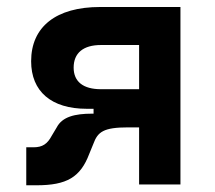

<svg xmlns="http://www.w3.org/2000/svg" viewBox="-20 -538 626 560"><path d="M232.9 -220.7H252.9V-206.5H249C197.8 -206.5 161.6 -197.3 145.5 -166.5L130.9 -142.1C118.2 -118.2 104 -108.4 77.6 -108.4H56.6V2.4H86.4C174.8 2.4 214.4 -21 240.2 -88.9L252.4 -118.7C265.1 -153.3 281.7 -166.5 354 -166.5H385.7V0H506.3V-517.6H272C143.6 -517.6 70.8 -460 70.8 -359.4C70.8 -271.5 129.4 -220.7 232.9 -220.7ZM385.7 -277.8H274.4C222.7 -277.8 194.8 -299.8 194.8 -340.8C194.8 -383.3 222.7 -406.7 274.4 -406.7H385.7Z"/></svg>

Font: Cascadia Mono SemiBold
Style: Regular
Weight: 600
Monospace: yes
Designer: Aaron Bell
Foundry: Saja Typeworks
Version: Version 2404.023